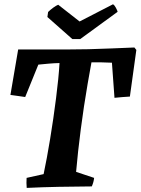

<svg xmlns="http://www.w3.org/2000/svg" viewBox="-20 -884 666 910"><path d="M106.6 6.6Q105.6 -5.4 105.4 -17.2Q105.1 -28.9 106.1 -40.9L186.7 -58.8Q194.2 -93.7 202 -136.1Q209.8 -178.6 217.6 -225.6Q225.4 -272.7 232.5 -321.7Q239.5 -370.8 245.6 -418Q251.6 -465.3 255.9 -507.8Q260.1 -550.3 262.1 -585.2Q236.4 -584.7 209.3 -582.2Q182.3 -579.7 161.7 -577.7L99.4 -424.2Q82.3 -426.7 64.7 -429.2Q47 -431.6 29.4 -434.1L66.1 -649.5H295.8Q343.4 -649.5 398.2 -650.7Q453 -652 509.1 -654.5Q565.1 -656.9 617 -658.9L626.2 -647.3L595.6 -426.3Q577.5 -425.3 559.1 -423.8Q540.7 -422.4 522.6 -420.4L510.5 -586.8Q489.8 -587.7 463.2 -588.4Q436.7 -589.1 413.5 -588.6Q404.4 -539.7 395.4 -486.8Q386.3 -433.9 378 -379.3Q369.8 -324.6 362.8 -270.9Q355.8 -217.2 350.2 -166.2Q344.7 -115.1 340.7 -69.4L426.1 -40.9Q425.1 -30.9 422.4 -21Q419.6 -11 415.1 -0.5Q335.1 0 258 1.5Q180.8 3 106.6 6.6ZM322.9 -698.8 204.6 -803.4 208 -827.2Q218 -837.1 232.2 -847.6Q246.5 -858 255.9 -861.5L357.2 -782.2L515.3 -863.6Q521.6 -861.2 528.9 -847.9Q536.1 -834.5 537.5 -828.1L360.2 -698.8Z"/></svg>

Font: Labrada
Style: Italic
Weight: 400
Italic angle: -7°
Designer: Mercedes Jáuregui
Foundry: Omnibus-Type Team
Version: Version 1.000